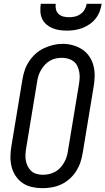

<svg xmlns="http://www.w3.org/2000/svg" viewBox="-20 -975 551 1003"><path d="M202 8Q174 8 147 2Q120 -4 98.5 -18.5Q77 -33 62 -55.5Q47 -78 40.5 -104Q34 -130 34.5 -158Q35 -186 40 -214L97 -559Q101 -584 109 -608Q117 -632 131.5 -654Q146 -676 166 -694Q186 -712 209.5 -723Q233 -734 257.5 -740Q282 -746 307 -746Q335 -746 361.5 -738.5Q388 -731 410 -716.5Q432 -702 447 -679.5Q462 -657 468.5 -631Q475 -605 474.5 -577Q474 -549 469 -521L412 -176Q408 -151 400 -127Q392 -103 378 -81Q364 -59 344 -41Q324 -23 300.5 -12Q277 -1 252 3.5Q227 8 202 8ZM204 -62Q220 -62 236 -65.5Q252 -69 267 -77Q282 -85 294 -97.5Q306 -110 314.5 -125Q323 -140 328 -155.5Q333 -171 335 -187L392 -532Q395 -549 396 -566Q397 -583 394 -599Q391 -615 384 -630Q377 -645 364.5 -654.5Q352 -664 336 -668.5Q320 -673 303 -673Q287 -673 271 -669.5Q255 -666 240.5 -657.5Q226 -649 214.5 -636.5Q203 -624 194.5 -609.5Q186 -595 181 -579.5Q176 -564 174 -548L117 -203Q114 -186 113 -169Q112 -152 115 -136Q118 -120 125 -106Q132 -92 143.5 -81.5Q155 -71 171 -66.5Q187 -62 204 -62ZM329 -815Q309 -815 289.5 -818Q270 -821 252.5 -828.5Q235 -836 221 -848.5Q207 -861 199.5 -878Q192 -895 191 -915Q190 -935 193 -955H271Q269 -940 272.5 -925.5Q276 -911 286.5 -901.5Q297 -892 311.5 -888.5Q326 -885 341 -885Q356 -885 371.5 -888.5Q387 -892 400.5 -901.5Q414 -911 422 -925Q430 -939 433 -955H511Q508 -934 500.5 -914.5Q493 -895 479.5 -878Q466 -861 448 -848.5Q430 -836 410 -828.5Q390 -821 369.5 -818Q349 -815 329 -815Z"/></svg>

Font: Iosevka Gothic
Style: Italic
Weight: 400
Italic angle: -9°
Monospace: yes
Designer: Belleve Invis
Foundry: Belleve Invis
Version: Version 15.5.1; ttfautohint (v1.8.4)